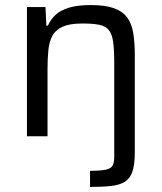

<svg xmlns="http://www.w3.org/2000/svg" viewBox="-20 -538 639 758"><path d="M335.5 200V136.3Q379.8 136.3 399.9 131.3Q420 126.3 425.5 114.1Q431 101.9 431 80.9V-290.5Q431 -342.7 426.6 -373.5Q422.2 -404.3 409 -419.9Q395.8 -435.4 370.9 -440.3Q345.9 -445.2 305.1 -445.2Q256 -445.2 227.8 -432.9Q199.7 -420.5 186.9 -396.8Q174.1 -373.1 170.9 -339.4Q167.6 -305.7 167.6 -263.5V0H86.4V-510H159.5L163.1 -436.8H169.2Q180 -461.3 199.3 -479.4Q218.7 -497.4 252.4 -507.7Q286.1 -518 338.2 -518Q394.8 -518 429.1 -505.9Q463.4 -493.8 481.6 -469.7Q499.7 -445.7 505.9 -408.2Q512.2 -370.7 512.2 -319.5V62.8Q512.2 110.4 503.1 138.3Q494.1 166.1 473.5 179.2Q453 192.3 419.1 196.1Q385.2 200 335.5 200Z"/></svg>

Font: Saira Thin
Style: Regular
Weight: 100
Designer: Hector Gatti with collaboration of the Omnibus-Type team
Foundry: Omnibus-Type
Version: Version 1.101